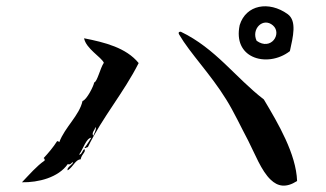

<svg xmlns="http://www.w3.org/2000/svg" viewBox="-20 -681 1040 612"><path d="M904 -518C914 -564 927 -614 897 -636C837 -679 764 -666 744 -601C733 -549 753 -516 784 -501C819 -484 868 -490 904 -518ZM927 -104C924 -190 867 -287 821 -364C731 -433 667 -527 556 -580C549 -580 548 -576 551 -571C586 -511 651 -445 701 -364C726 -324 748 -276 771 -233C792 -192 813 -136 843 -108C865 -87 891 -81 927 -104ZM422 -480C382 -529 314 -546 248 -559C254 -526 303 -499 311 -481C299 -463 290 -420 280 -418C280 -410 257 -363 243 -359C233 -313 187 -276 169 -228C169 -228 165 -232 162 -231C150 -212 134 -193 119 -177C119 -177 124 -175 122 -169C97 -152 74 -125 50 -100C102 -99 166 -115 196 -158C207 -153 210 -169 213 -162C208 -155 191 -145 196 -138C214 -150 221 -173 237 -173C241 -192 255 -196 249 -206C242 -201 241 -188 232 -188C246 -208 255 -241 271 -242C271 -242 257 -219 249 -209C255 -208 255 -212 260 -212C307 -308 374 -385 422 -480ZM850 -600C880 -574 844 -518 798 -551C780 -589 819 -627 850 -600ZM283 -275C291 -275 277 -248 277 -248C271 -260 284 -267 283 -275Z"/></svg>

Font: Yuji Syuku Std R
Style: Regular
Weight: 400
Designer: Kataoka Yuji
Foundry: Kinuta Font Factory
Version: Version 3.000;hotconv 1.0.111;makeotfexe 2.5.65597